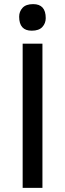

<svg xmlns="http://www.w3.org/2000/svg" viewBox="-20 -912 316 932"><path d="M186 -700V0H90V-700ZM141 -892Q202 -892 202 -824Q202 -799 185.5 -781Q169 -763 134 -763Q73 -763 73 -831Q73 -856 89.5 -874Q106 -892 141 -892Z"/></svg>

Font: Magra
Style: Regular
Weight: 400
Designer: Viviana Monsalve
Foundry: Viviana Monsalve
Version: Version 1.001